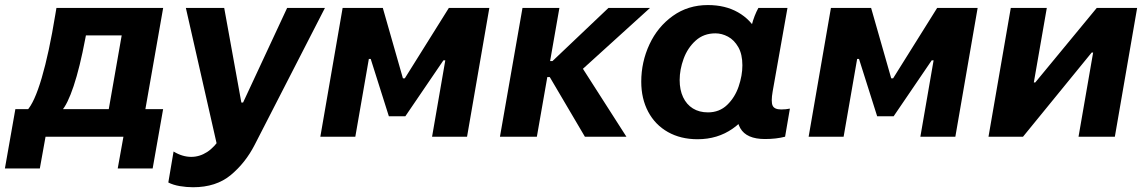

<svg xmlns="http://www.w3.org/2000/svg" viewBox="-77 -552 4632 775"><path d="M414.2 -409.2H269.8L267.2 -395.8Q245.2 -279.4 220.3 -204.8Q195.4 -130.2 171 -104L31.4 -105.4Q61.8 -137 91.4 -237.5Q121 -338 146.4 -493.8L150.8 -520H581.6L505.6 -87.4H357.8ZM-15 -111.4H581.4L539.2 128H398.2L421.2 0H106.8L83.8 128H-57.2Z M602.4 184.6 623.6 59.6Q659 81.2 695 81.2Q728.6 81.2 758.9 61.7Q789.2 42.2 816.2 0.2L803.8 55.2L673.2 -520H828L897.2 -138.2H904.2L1082 -520H1234.6L951 32.6Q914 105 854.7 154.4Q795.4 203.8 702.2 203.8Q676 203.8 648.8 199.2Q621.6 194.6 602.4 184.6Z M1306 -520H1468.2L1549.4 -235.8H1557L1734.8 -520H1898.2L1808.2 0H1667L1720.4 -308.4H1712.8L1559.2 -82.8H1492.6L1419.4 -314H1411.8L1357.2 0H1216Z M2032 -520H2181L2090 0H1941ZM2142.2 -240.8H2081.2L2092.6 -305.6H2153.2L2379 -520H2546.8L2256.4 -256.6L2254.8 -307.4L2451.6 0H2284Z M2901.2 -166.6 2920.4 -165.2 2952.2 -430.8Q2954.4 -438.8 2957.2 -450.2Q2967.2 -489 2984.2 -520H3101.6L3041.8 -182.8Q3034.6 -141.4 3041.6 -125.8Q3048.6 -110.2 3076.2 -110.2Q3095.6 -110.2 3111.4 -113.6L3092 -0.2Q3056 9.2 3010.8 9.2Q2936 9.2 2911.1 -34.6Q2886.2 -78.4 2901.2 -166.6ZM3007.8 -302.2Q3007.8 -219 2974.6 -147.3Q2941.4 -75.6 2880.4 -32.8Q2819.4 10 2738.6 10Q2670.6 10 2619.1 -19Q2567.6 -48 2539.5 -100.8Q2511.4 -153.6 2511.4 -222.2Q2511.4 -301.8 2544.5 -372.9Q2577.6 -444 2638.9 -487.8Q2700.2 -531.6 2780.4 -531.6Q2850.4 -531.6 2901.9 -502.3Q2953.4 -473 2980.6 -420.7Q3007.8 -368.4 3007.8 -302.2ZM2666.4 -228.8Q2666.4 -189.2 2680.3 -159.7Q2694.2 -130.2 2719.8 -114.3Q2745.4 -98.4 2780.6 -98.4Q2826.8 -98.4 2858.1 -128.5Q2889.4 -158.6 2904.5 -202.9Q2919.6 -247.2 2919.6 -288.4Q2919.6 -333.2 2903 -362Q2886.4 -390.8 2861.5 -404.1Q2836.6 -417.4 2810.8 -417.4Q2763.4 -417.4 2730.9 -388Q2698.4 -358.6 2682.4 -314.8Q2666.4 -271 2666.4 -228.8Z M3277 -520H3439.2L3520.4 -235.8H3528L3705.8 -520H3869.2L3779.2 0H3638L3691.4 -308.4H3683.8L3530.2 -82.8H3463.6L3390.4 -314H3382.8L3328.2 0H3187Z M4003 -520H4148.4L4096 -219.2H4101.8L4350 -520H4513L4423 0H4276.4L4335.4 -340H4329.6L4052.2 0H3913Z"/></svg>

Font: Fixel Italic Variable 20240409 Display Thin
Style: Italic
Weight: 100
Italic angle: -10°
Designer: AlfaBravo + MacPaw
Foundry: Kyrylo Tkachov, Marchela Mozhyna, Serhii Makarenko, Maria Weinstein, Zakhar Kryvoshyya
Version: Version 1.211;Glyphs 3.2 (3225)